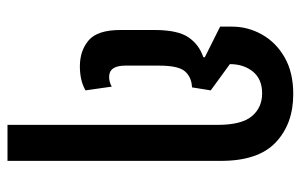

<svg xmlns="http://www.w3.org/2000/svg" viewBox="-165 -434 802 512"><g transform="rotate(90 236.0 -178.0)"><path d="M157 10Q115 10 87.5 -13.5Q60 -37 60 -98V-189Q60 -251 79.5 -279.5Q99 -308 132 -319L133 -323L51 -364V-396Q51 -438 72 -475.5Q93 -513 133 -536Q173 -559 231 -559Q310 -559 359.5 -512.5Q409 -466 409 -366V203H313V-357Q313 -421 290 -448.5Q267 -476 229 -476Q191 -476 171 -451.5Q151 -427 151 -390L221 -339L213 -289Q186 -288 170.5 -270.5Q155 -253 155 -202V-111Q155 -68 185 -68Q199 -68 211 -75L221 -5Q207 3 191 6.5Q175 10 157 10Z"/></g></svg>

Font: Noto Sans Thai ExtCond Med
Style: Regular
Weight: 500
Width: 2
Designer: Monotype Design Team
Foundry: Monotype Imaging Inc.
Version: Version 2.002; ttfautohint (v1.8.4.7-5d5b)